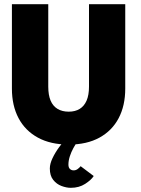

<svg xmlns="http://www.w3.org/2000/svg" viewBox="-20 -680 676 919"><path d="M406 -660H579.5V-256Q579.5 -174.5 548 -114.5Q516.5 -54.5 456 -21.2Q395.5 12 309 12Q222.5 12 161.5 -21.2Q100.5 -54.5 68.8 -114.5Q37 -174.5 37 -256V-660H211V-265.5Q211 -225 222.2 -198.5Q233.5 -172 255.5 -158.8Q277.5 -145.5 309 -145.5Q340 -145.5 361.5 -158.8Q383 -172 394.5 -198.5Q406 -225 406 -265.5ZM319 219Q298 219 274.5 210.2Q251 201.5 234.8 181.2Q218.5 161 218.5 126.5Q218.5 104 231.5 76.8Q244.5 49.5 263.5 23.8Q282.5 -2 300 -21L349.5 0Q340.5 11.5 330.8 29.5Q321 47.5 314.2 68.2Q307.5 89 307.5 108Q307.5 122 314.8 128.8Q322 135.5 332.5 135.5Q343.5 135.5 352.5 128.5Q361.5 121.5 366 115.5L428.5 162.5Q417 181 387.8 200Q358.5 219 319 219Z"/></svg>

Font: League Spartan Thin ExtraBold
Style: Regular
Weight: 800
Version: Version 2.002